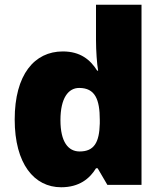

<svg xmlns="http://www.w3.org/2000/svg" viewBox="-20 -780 683 810"><path d="M238 10C314 10 358 -26 385 -70H392L433 0H577V-760H385V-612C385 -565 389 -510 394 -482H390C361 -528 319 -563 245 -563C125 -563 42 -465 42 -276C42 -89 124 10 238 10ZM316 -141C268 -141 235 -181 235 -273C235 -366 268 -409 314 -409C381 -409 401 -361 401 -274V-259C399 -179 377 -141 316 -141Z"/></svg>

Font: Noto Sans Kannada Black
Style: Regular
Weight: 900
Designer: Jelle Bosma - Monotype Design Team
Foundry: Monotype Imaging Inc.
Version: Version 2.005